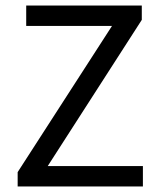

<svg xmlns="http://www.w3.org/2000/svg" viewBox="-20 -676 580 696"><path d="M44 0V-52L386 -582H75V-656H494V-604L153 -74H498V0Z"/></svg>

Font: Assistant ExtraLight Medium
Style: Regular
Weight: 500
Version: Version 3.000